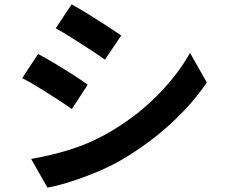

<svg xmlns="http://www.w3.org/2000/svg" viewBox="-20 -812 1040 882"><path d="M309 -792Q342 -774 385 -747.5Q428 -721 469.5 -694Q511 -667 537 -649L462 -538Q434 -558 393.5 -584.5Q353 -611 311 -637.5Q269 -664 236 -682ZM123 -82Q207 -96 294.5 -122.5Q382 -149 464 -194Q592 -265 692.5 -363.5Q793 -462 853 -569L930 -433Q860 -330 757.5 -237.5Q655 -145 532 -74Q481 -45 420.5 -20Q360 5 301.5 23.5Q243 42 198 50ZM155 -564Q189 -546 232.5 -520Q276 -494 317 -467.5Q358 -441 383 -423L310 -311Q282 -331 241 -357.5Q200 -384 158 -410Q116 -436 82 -453Z"/></svg>

Font: Source Han Sans
Style: Bold
Weight: 700
Designer: Ryoko NISHIZUKA Ë•øÂ°öÊ∂ºÂ≠ê (kana, bopomofo & ideographs); Paul D. Hunt (Latin, Greek & Cyrillic); Sandoll Communicatio
Foundry: Adobe
Version: Version 2.004;hotconv 1.0.118;makeotfexe 2.5.65603